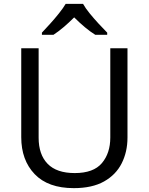

<svg xmlns="http://www.w3.org/2000/svg" viewBox="-20 -964 771 994"><path d="M640 -252Q640 -178 610 -118.5Q580 -59 518.5 -24.5Q457 10 362 10Q229 10 159.5 -62.5Q90 -135 90 -254V-714H180V-251Q180 -164 226.5 -116Q273 -68 367 -68Q464 -68 507.5 -119.5Q551 -171 551 -252V-714H640ZM410 -944Q422 -922 444.5 -894.5Q467 -867 491.5 -840.5Q516 -814 535 -795V-784H473Q447 -800 419 -823.5Q391 -847 364 -874Q337 -847 310 -824Q283 -801 257 -784H197V-795Q216 -815 239.5 -841Q263 -867 285 -894.5Q307 -922 320 -944Z"/></svg>

Font: Noto Sans Hebrew Droid SemiBold
Style: Regular
Weight: 600
Designer: Monotype Design Team
Foundry: Monotype Imaging Inc.
Version: Version 1.100; ttfautohint (v1.8.4.7-5d5b)